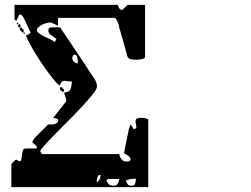

<svg xmlns="http://www.w3.org/2000/svg" viewBox="-20 -767 1040 794"><path d="M27 7V-87Q27 -89 34.5 -97Q42 -105 47 -107Q48 -107 53.5 -103.5Q59 -100 60 -100Q67 -100 68.5 -108.5Q70 -117 71 -126.5Q72 -136 74.5 -144.5Q77 -153 87 -153H131Q131 -154 132.5 -156.5Q134 -159 133 -160Q132 -162 123 -170Q114 -178 113 -180Q113 -181 118 -188.5Q123 -196 127 -200L180 -253Q184 -252 191 -252Q198 -252 204.5 -253.5Q211 -255 216 -259Q221 -263 221 -270Q221 -273 220 -273Q218 -275 210 -277.5Q202 -280 200 -280L253 -347Q254 -347 254 -352Q254 -361 250 -368.5Q246 -376 246 -385Q267 -385 272 -399.5Q277 -414 277 -430Q265 -430 257 -431.5Q249 -433 243.5 -432.5Q238 -432 234.5 -428Q231 -424 227 -413Q213 -423 191.5 -451Q170 -479 148 -512Q126 -545 109 -575.5Q92 -606 87 -620Q92 -622 97.5 -625Q103 -628 107 -633Q103 -638 98 -650Q93 -662 87 -675Q81 -688 75 -697.5Q69 -707 63 -707H60L47 -680L40 -687V-747H467Q468 -742 472.5 -734Q477 -726 483 -726Q486 -726 487 -727Q489 -729 497 -736.5Q505 -744 507 -747H580V-533Q580 -525 566.5 -522.5Q553 -520 547 -520Q537 -520 524 -521.5Q511 -523 507 -533Q505 -540 500.5 -557Q496 -574 490.5 -593Q485 -612 480 -629Q475 -646 473 -653Q473 -655 471.5 -661.5Q470 -668 467 -675Q464 -682 460.5 -687.5Q457 -693 453 -693H220V-660Q217 -662 206.5 -667Q196 -672 193 -673Q193 -674 190 -674Q175 -674 158.5 -667Q142 -660 133 -647V-643Q133 -635 142 -628.5Q151 -622 163.5 -616Q176 -610 188.5 -604Q201 -598 207 -593L213 -607Q207 -611 193.5 -620Q180 -629 180 -640Q180 -653 188.5 -653.5Q197 -654 207 -654Q208 -654 212 -654.5Q216 -655 220.5 -654.5Q225 -654 229 -652.5Q233 -651 233 -647Q240 -637 257.5 -611Q275 -585 294 -556.5Q313 -528 330 -502.5Q347 -477 353 -467Q361 -455 371 -440Q381 -425 381 -409Q381 -399 363 -376.5Q345 -354 318 -325Q291 -296 260 -265Q229 -234 203 -207.5Q177 -181 160.5 -162Q144 -143 147 -140L153 -130H473Q475 -118 482.5 -108.5Q490 -99 503 -99Q508 -99 514 -100.5Q520 -102 520 -110Q520 -113 516.5 -117Q513 -121 508 -124.5Q503 -128 498.5 -130.5Q494 -133 493 -133Q494 -139 496.5 -153Q499 -167 502.5 -183Q506 -199 509 -213.5Q512 -228 513 -233L520 -253L533 -233Q545 -235 544 -242.5Q543 -250 541 -258.5Q539 -267 542.5 -273.5Q546 -280 567 -280Q573 -280 583 -277.5Q593 -275 593 -273V7ZM53 -667Q50 -666 50 -670Q50 -674 53 -673Q56 -673 56 -670Q56 -667 53 -667ZM60 -653Q55 -653 55 -660Q55 -667 60 -667Q65 -667 65 -660Q65 -653 60 -653ZM73 -647Q78 -647 78 -640Q78 -633 73 -633Q68 -633 68 -640H67Q62 -640 62 -646.5Q62 -653 67 -653Q72 -653 72 -647ZM80 -627Q77 -626 77 -630Q77 -634 80 -633Q83 -633 83 -630Q83 -627 80 -627ZM302 -505Q302 -507 302 -512.5Q302 -518 301 -524Q300 -530 297.5 -535Q295 -540 290 -541Q284 -541 281.5 -536.5Q279 -532 279 -526Q279 -518 286 -511.5Q293 -505 302 -505ZM240 -387Q235 -387 235 -393H233Q228 -393 228 -400Q228 -407 233 -407Q238 -407 238 -400H240Q245 -400 245 -393.5Q245 -387 240 -387ZM380 -13Q396 -22 396 -44Q386 -44 384 -36Q382 -28 380 -20ZM542 -28Q531 -28 520.5 -26.5Q510 -25 500 -20Q504 -10 508.5 -4.5Q513 1 524 1Q536 1 539 -8.5Q542 -18 542 -28ZM427 -27 420 -20Q427 -7 432.5 -3Q438 1 449 1Q462 1 466.5 -6.5Q471 -14 473 -27Z"/></svg>

Font: Genkaimincho
Style: Regular
Weight: 800
Designer: Dr. Ken Lunde (project architect, glyph set definition & overall production); Masataka HATTORI \u670D \u90E8 \u6B63 \u8C
Foundry: Adobe Systems Incorporated
Version: Version 1.00